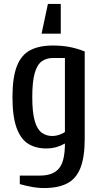

<svg xmlns="http://www.w3.org/2000/svg" viewBox="-20 -740 513 970"><path d="M203 210Q171 210 137 203.5Q103 197 80 190V147H183Q247 147 277.5 111.5Q308 76 308 -15Q289 -4 265.5 3Q242 10 213 10Q160 10 122 -14Q84 -38 63.5 -95Q43 -152 43 -250Q43 -348 65 -405Q87 -462 132 -486Q177 -510 247 -510Q294 -510 332.5 -502.5Q371 -495 408 -480V-40Q408 53 386.5 108Q365 163 319.5 186.5Q274 210 203 210ZM243 -53Q262 -53 280.5 -59.5Q299 -66 308 -73V-447H247Q215 -447 191.5 -430.5Q168 -414 155.5 -371Q143 -328 143 -250Q143 -172 155.5 -129Q168 -86 191 -69.5Q214 -53 243 -53ZM190 -570 222 -720H287V-570Z"/></svg>

Font: Cuprum Medium
Style: Regular
Weight: 500
Designer: Jovanny Lemonad
Foundry: Jovanny Lemonad
Version: Version 3.000